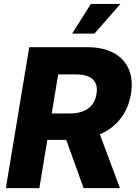

<svg xmlns="http://www.w3.org/2000/svg" viewBox="-20 -971 701 991"><path d="M10.3 0 130.9 -727.5H428.7Q511.7 -727.5 566.4 -698Q621.1 -668.5 644.5 -614Q668 -559.6 655.8 -485.4Q643.1 -410.6 601.3 -357.7Q559.6 -304.7 493.7 -276.9Q427.7 -249 343.8 -249H154.8L177.2 -385.3H339.4Q379.4 -385.3 408.4 -396.5Q437.5 -407.7 455.1 -429.9Q472.7 -452.1 478 -485.4Q486.3 -536.1 459 -561.5Q431.6 -586.9 373 -586.9H280.3L183.1 0ZM411.6 0 292 -332H475.1L599.1 0ZM352.1 -797.4 449.2 -950.7H601.6L467.3 -797.4Z"/></svg>

Font: Inter 17pt ExtraBold
Style: Italic
Weight: 800
Italic angle: -9.3988°
Version: Version 4.001;git-66647c0bb